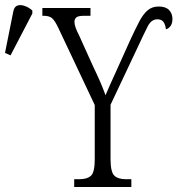

<svg xmlns="http://www.w3.org/2000/svg" viewBox="-30 -746 708 766"><path d="M266 0V-31H286Q318 -31 333 -45Q348 -59 348 -110V-327L203 -634Q189 -664 177.5 -673.5Q166 -683 145 -683H139V-714H331V-683H306Q281 -683 274 -676Q267 -669 267 -659Q267 -649 272 -635Q277 -621 285 -606L341 -482Q356 -451 368.5 -422.5Q381 -394 391 -366Q406 -402 435 -465L489 -585Q509 -628 524.5 -658Q540 -688 558 -704Q576 -720 603 -720Q631 -720 644.5 -706Q658 -692 658 -670Q658 -653 650.5 -642.5Q643 -632 632 -629Q630 -647 622.5 -658Q615 -669 598 -669Q574 -669 560 -642Q546 -615 521 -561L411 -328V-112Q411 -60 426 -45.5Q441 -31 472 -31H494V0ZM12 -525 -10 -535 23 -700Q27 -720 40 -724Q53 -728 69.5 -722Q86 -716 99 -704V-692Z"/></svg>

Font: Noto Serif ExtraCondensed Light
Style: Regular
Weight: 300
Width: 2
Designer: Monotype Design Team
Foundry: Monotype Imaging Inc.
Version: Version 2.014; ttfautohint (v1.8.4.7-5d5b)